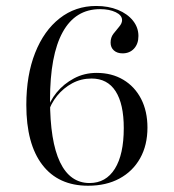

<svg xmlns="http://www.w3.org/2000/svg" viewBox="-20 -602 574 634"><path d="M271 11.3Q172.6 11.3 119.8 -57.7Q66.9 -126.6 66.9 -255.6Q66.9 -354 96 -427.4Q125 -500.8 177 -541.5Q229 -582.3 297.6 -582.3Q337.9 -582.3 369.4 -569.4Q400.8 -556.5 419 -533.9Q437.1 -511.3 437.1 -483.1Q437.1 -457.3 422.6 -441.5Q408.1 -425.8 384.7 -425.8Q366.9 -425.8 356 -435.5Q345.2 -445.2 345.2 -461.3Q345.2 -478.2 354.4 -490.3Q363.7 -502.4 373.4 -513.7Q383.1 -525 383.1 -535.5Q383.1 -551.6 362.1 -561.7Q341.1 -571.8 310.5 -571.8Q229 -571.8 187.1 -496Q145.2 -420.2 145.2 -271.8Q145.2 -135.5 178.2 -66.5Q211.3 2.4 275.8 2.4Q329.8 2.4 359.3 -44.8Q388.7 -91.9 388.7 -179Q388.7 -258.9 361.7 -300.8Q334.7 -342.7 282.3 -342.7Q247.6 -342.7 218.5 -327Q189.5 -311.3 168.5 -285.5Q147.6 -259.7 137.9 -227.4L135.5 -236.3Q143.5 -267.7 166.9 -296.4Q190.3 -325 224.2 -343.1Q258.1 -361.3 299.2 -361.3Q349.2 -361.3 387.1 -338.7Q425 -316.1 446 -275.4Q466.9 -234.7 466.9 -180.6Q466.9 -122.6 442.7 -79.4Q418.5 -36.3 374.6 -12.5Q330.6 11.3 271 11.3Z"/></svg>

Font: Playfair 144pt SemiExpanded Light
Style: Regular
Weight: 300
Width: 6
Designer: Claus Eggers Sørensen
Foundry: Claus Eggers Sørensen
Version: Version 2.203